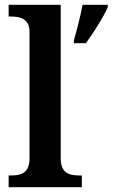

<svg xmlns="http://www.w3.org/2000/svg" viewBox="-20 -780 469 800"><path d="M16 0H321V-49H308C266 -49 233 -61 233 -120V-760H16V-711H28C62 -711 103 -703 103 -647V-120C103 -61 70 -49 28 -49H16ZM288 -613V-600H338C369 -643 411 -708 429 -750V-760H324C316 -715 300 -654 288 -613Z"/></svg>

Font: Noto Serif Gurmukhi SemiBold
Style: Regular
Weight: 600
Designer: Vaibhav Singh and the Monotype Design Team
Foundry: Monotype Imaging Inc.
Version: Version 2.004